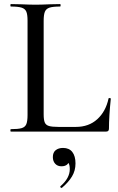

<svg xmlns="http://www.w3.org/2000/svg" viewBox="-20 -645 577 941"><path d="M267 -23H352Q415 -23 456.5 -60.5Q498 -98 512 -162Q512 -165 517.5 -164.5Q523 -164 523 -161Q514 -73 514 -15Q514 -7 510.5 -3.5Q507 0 499 0H33Q31 0 31 -6Q31 -12 33 -12Q69 -12 86 -17Q103 -22 109 -36.5Q115 -51 115 -81V-544Q115 -574 109 -588Q103 -602 86 -607.5Q69 -613 33 -613Q31 -613 31 -619Q31 -625 33 -625L83 -624Q127 -622 154 -622Q181 -622 225 -624L275 -625Q277 -625 277 -619Q277 -613 275 -613Q239 -613 222.5 -607.5Q206 -602 200 -587.5Q194 -573 194 -543V-85Q194 -57 199.5 -44.5Q205 -32 220 -27.5Q235 -23 267 -23ZM282 276Q278 276 276 272.5Q274 269 277 267Q322 228 322 184Q322 163 315.5 154Q309 145 297 142L318 132Q320 151 310 160.5Q300 170 281 170Q262 170 250.5 157.5Q239 145 239 125Q239 102 253 91Q267 80 289 80Q319 80 334.5 100Q350 120 350 156Q350 191 333 219.5Q316 248 284 275Z"/></svg>

Font: Cormorant Infant Medium
Style: Regular
Weight: 500
Designer: Christian Thalmann (Catharsis Fonts)
Foundry: Catharsis Fonts
Version: Version 4.000